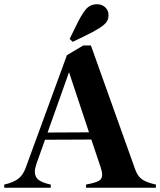

<svg xmlns="http://www.w3.org/2000/svg" viewBox="-50 -884 754 904"><path d="M684 -15V0H355V-15Q398 -23 414.5 -32Q431 -41 431 -61Q431 -76 424 -96L380 -227L162 -226L122 -114Q114 -90 114 -76Q114 -50 132.5 -36.5Q151 -23 189 -15V0H-30V-15Q10 -24 34 -41Q58 -58 71 -94L265 -624L342 -670H378L587 -85Q599 -52 621 -38Q643 -24 684 -15ZM369 -261 275 -544 174 -260ZM461 -812Q461 -794 451.5 -780.5Q442 -767 417 -751Q392 -735 342 -711L292 -687L278 -701L304 -754Q334 -817 354.5 -840.5Q375 -864 407 -864Q430 -864 445.5 -849.5Q461 -835 461 -812Z"/></svg>

Font: FFF_NEPSZA-BADSAG Bold
Style: Regular
Weight: 700
Designer: bBox Type GmbH
Foundry: bBox Type GmbH
Version: Version 0.002